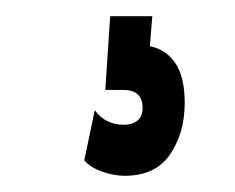

<svg xmlns="http://www.w3.org/2000/svg" viewBox="-20 -20 290 237"><path d="M134 197Q121 197 106.5 192Q92 187 84 178L97 116Q110 134 133 134Q143 134 149.5 129Q156 124 156 113Q156 91 132 91H110L116 0H168L165 37Q185 41 196.5 58Q208 75 208 107Q208 144 190 170.5Q172 197 134 197Z"/></svg>

Font: Inconsolata UltraCondensed Black
Style: Regular
Weight: 900
Width: 1
Monospace: yes
Designer: Raph Levien, Cyreal, Brenton Simpson
Foundry: Raph Levien, Cyreal, Google
Version: Version 3.001; ttfautohint (v1.8.2.53-6de2)